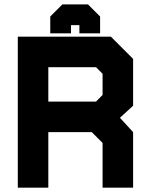

<svg xmlns="http://www.w3.org/2000/svg" viewBox="-20 -870 694 890"><path d="M62.5 0V-700H494L597 -597V-380L536 -324L597 -257.5V0H455.5V-207.5L405.5 -257.5H204V0ZM134 -71H133.5V-331.5H440L527.5 -233V-71H527V-233L440 -331.5L523.5 -407.5V-565.5L459 -629.5H134ZM204 -399H425L455.5 -430V-528L425 -558.5H204ZM133.5 -331V-630H459L524 -565.5V-407.5L439.5 -331ZM388 -849.5 444 -793.5V-715.5H348V-753.5H309V-715.5H213V-793.5L269 -849.5ZM362 -805.5H294L261 -769.5V-756.5V-769.5L294 -805.5H362L395 -769.5V-756.5V-769.5Z"/></svg>

Font: Tourney Thin Black
Style: Regular
Weight: 900
Version: Version 1.015